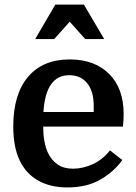

<svg xmlns="http://www.w3.org/2000/svg" viewBox="-20 -810 596 840"><path d="M518 -256H169Q169 -188 189 -143Q205 -109 232 -90.5Q259 -72 299 -72Q343 -72 386.5 -92Q430 -112 461 -152L515 -110Q480 -60 420.5 -25Q361 10 274 10Q201 10 148 -19.5Q95 -49 67 -106Q52 -137 45 -175Q38 -213 38 -257Q38 -397 102.5 -473.5Q167 -550 285 -550Q394 -550 457.5 -486.5Q521 -423 521 -311Q521 -300 520.5 -289.5Q520 -279 518 -256ZM283 -481Q180 -481 170 -320H390V-346Q390 -411 361.5 -446Q333 -481 283 -481ZM436 -639 347 -790H222L134 -639H217L285 -715L353 -639Z"/></svg>

Font: Domine
Style: Regular
Weight: 400
Designer: Pablo Impallari, Rodrigo Fuenzalida, Brenda Gallo
Foundry: Pablo Impallari, Rodrigo Fuenzalida, Brenda Gallo
Version: Version 2.000;September 19, 2022;FontCreator 14.0.0.2877 64-